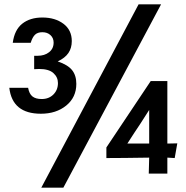

<svg xmlns="http://www.w3.org/2000/svg" viewBox="-20 -804 862 888"><path d="M169 -278Q240 -278 286.5 -316Q333 -354 333 -416Q333 -455 313.5 -479.5Q294 -504 247 -520Q281 -536 296.5 -559Q312 -582 312 -614Q312 -665 273.5 -694Q235 -723 176 -723Q119 -723 83 -694.5Q47 -666 39 -606H122Q130 -632 142 -643.5Q154 -655 176 -655Q199 -655 213.5 -641.5Q228 -628 228 -607Q228 -579 207 -562.5Q186 -546 154 -546H138V-484L161 -485Q206 -485 227 -466Q248 -447 248 -420Q248 -388 227 -367Q206 -346 173 -346Q145 -346 130 -358Q115 -370 110 -398H23Q37 -278 169 -278ZM725 -784H621L171 64H273ZM628 -230Q649 -262 669 -294L670 -295V-289V-253V-140H618H569Q588 -170 603 -192.5Q618 -215 628 -230ZM670 -75 668 -1H754V-75Q778 -73 788 -73L800 -141L754 -140V-429H677L472 -122V-73Q544 -73 670 -75Z"/></svg>

Font: Geom Medium
Style: Bold
Weight: 500
Version: Version 1.102